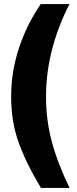

<svg xmlns="http://www.w3.org/2000/svg" viewBox="-20 -762 382 947"><path d="M207 -284Q207 -170 235.5 -63.5Q264 43 323 165H182Q108 42 71.5 -60.5Q35 -163 35 -285Q35 -409 73.5 -525Q112 -641 181 -742H323Q268 -637 237.5 -520.5Q207 -404 207 -284Z"/></svg>

Font: Morrison Black
Style: Regular
Weight: 900
Designer: Pablo Impallari, Rodrigo Fuenzalida (Modified by Dan O. Williams)
Version: Version 0.03;June 6, 2019;FontCreator 11.5.0.2425 64-bit; tt